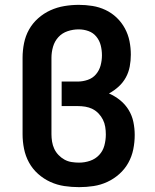

<svg xmlns="http://www.w3.org/2000/svg" viewBox="-20 -763 640 791"><path d="M306 8Q275 8 245 3.5Q215 -1 187.5 -13.5Q160 -26 137 -46.5Q114 -67 99.5 -93.5Q85 -120 79 -150Q73 -180 73 -210V-525Q73 -555 79 -585Q85 -615 99.5 -641Q114 -667 137 -687.5Q160 -708 187.5 -720.5Q215 -733 245 -738Q275 -743 305 -743Q333 -743 361 -738.5Q389 -734 414.5 -722Q440 -710 460.5 -690.5Q481 -671 494.5 -646Q508 -621 513.5 -593.5Q519 -566 519 -538Q519 -513 514.5 -489Q510 -465 498.5 -444Q487 -423 469 -406.5Q451 -390 429 -378Q454 -367 475 -350Q496 -333 510 -310Q524 -287 529.5 -260.5Q535 -234 535 -207Q535 -177 529 -147.5Q523 -118 508.5 -92Q494 -66 471.5 -46Q449 -26 422 -13.5Q395 -1 365.5 3.5Q336 8 306 8ZM306 -93Q329 -93 351 -100.5Q373 -108 388.5 -124.5Q404 -141 410 -163.5Q416 -186 416 -209Q416 -225 413.5 -240.5Q411 -256 404 -270Q397 -284 386 -295.5Q375 -307 361 -314Q347 -321 331.5 -323.5Q316 -326 300 -326H234V-427H300Q321 -427 341.5 -434Q362 -441 375.5 -457Q389 -473 394.5 -493.5Q400 -514 400 -535Q400 -556 395 -576Q390 -596 377 -612Q364 -628 344.5 -635Q325 -642 304 -642Q281 -642 258.5 -634.5Q236 -627 220.5 -610Q205 -593 198.5 -570.5Q192 -548 192 -525V-210Q192 -195 194.5 -179.5Q197 -164 203.5 -150Q210 -136 221 -124.5Q232 -113 245.5 -105.5Q259 -98 274.5 -95.5Q290 -93 306 -93Z"/></svg>

Font: Iosevka Book
Style: Bold
Weight: 700
Designer: Belleve Invis
Foundry: Belleve Invis
Version: Version 28.0.7; ttfautohint (v1.8.3)